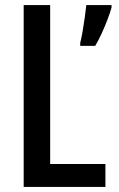

<svg xmlns="http://www.w3.org/2000/svg" viewBox="-20 -734 468 754"><path d="M73 0V-714H177V-90H394V0ZM418 -714V-704Q412 -683 401.5 -655.5Q391 -628 378.5 -601Q366 -574 354 -554H295V-566Q299 -580 304 -608.5Q309 -637 313 -666.5Q317 -696 319 -714Z"/></svg>

Font: Avrile Sans Condensed Medium
Style: Regular
Weight: 500
Width: 3
Designer: Monotype Design Team
Foundry: Monotype Imaging Inc.
Version: Version 2.001;September 10, 2019;FontCreator 11.5.0.2425 64-